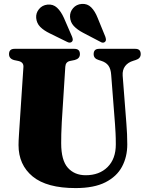

<svg xmlns="http://www.w3.org/2000/svg" viewBox="-20 -949 741 979"><path d="M566.5 -315 547 -566.5Q545 -598 532.5 -614.8Q520 -631.5 495.5 -639L483 -643Q457.5 -650.5 457.5 -673Q457.5 -700 485 -700H670Q697.5 -700 697.5 -673Q697.5 -651 672 -643L659.5 -639Q632.5 -631 618 -611.8Q603.5 -592.5 605.5 -563L624.5 -318Q626.5 -291 627.8 -265.5Q629 -240 629 -212.5Q629 -149.5 602.2 -99.2Q575.5 -49 517.5 -19.5Q459.5 10 365.5 10Q218.5 10 146.5 -49.2Q74.5 -108.5 74.5 -209.5Q74.5 -229.5 76.8 -263.8Q79 -298 81 -328.5L99.5 -608.5Q100.5 -632 74 -638L52.5 -642.5Q26 -649.5 26 -673Q26 -700 54 -700H359.5Q387.5 -700 387.5 -673Q387.5 -650 361 -643L336.5 -638Q314.5 -633 313 -609L295 -326Q293 -293 292.5 -265.2Q292 -237.5 292 -218.5Q292 -131.5 326 -93.5Q360 -55.5 417 -55.5Q486.5 -55.5 528.5 -97.2Q570.5 -139 570.5 -212.5Q570.5 -247 569.2 -269.8Q568 -292.5 566.5 -315ZM478 -857.5 517 -762Q519.5 -754.5 520.2 -748Q521 -741.5 516 -736Q506 -726.5 490.5 -736.5L403.5 -782Q374 -797.5 356.2 -816.5Q338.5 -835.5 337 -863.5Q336 -888 352.8 -907.5Q369.5 -927 397 -929Q425.5 -931 445 -911.5Q464.5 -892 478 -857.5ZM306 -857.5 347 -763Q350 -755.5 351 -749Q352 -742.5 347.5 -737Q338 -727 322 -735.5L233.5 -779Q203.5 -793.5 185.2 -811.8Q167 -830 164.5 -857.5Q162.5 -882.5 178.8 -902.5Q195 -922.5 222 -925.5Q250.5 -928.5 270.8 -909.8Q291 -891 306 -857.5Z"/></svg>

Font: Fraunces 144pt Soft Black
Style: Regular
Weight: 900
Version: Version 1.000;[b76b70a41]